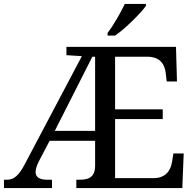

<svg xmlns="http://www.w3.org/2000/svg" viewBox="-20 -951 991 971"><path d="M524 -771H562C615 -807 693 -886 718 -921V-931H611C590 -886 553 -822 524 -784ZM0 0H243V-42H220C181 -42 160 -54 160 -81C160 -93 165 -113 176 -134L231 -239H461V-109C459 -50 423 -42 379 -42H366V0H902L909 -175H857L850 -132C843 -88 818 -50 755 -50H562V-349H803V-398H562V-664H730C790 -662 813 -626 818 -582L823 -539H875L870 -714H316V-672L394 -667L105 -120C77 -66 51 -42 16 -42H0ZM257 -289 447 -664H461V-289Z"/></svg>

Font: Noto Serif Thai
Style: Regular
Weight: 400
Designer: Monotype Design Team
Foundry: Monotype Imaging Inc.
Version: Version 1.901